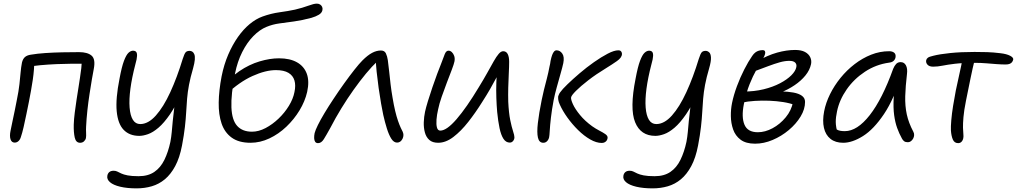

<svg xmlns="http://www.w3.org/2000/svg" viewBox="-20 -776 5598 1057"><path d="M421 10Q398 10 391.5 -18.5Q385 -47 386 -90Q387 -120 391.5 -155.5Q396 -191 401.5 -227Q407 -263 412 -294Q417 -325 420 -346Q425 -378 427.5 -400.5Q430 -423 431 -445L446 -425H368Q337 -425 291.5 -423Q246 -421 201.5 -417Q157 -413 127 -406L169 -449Q169 -394 160.5 -337Q152 -280 139 -215Q133 -186 125.5 -148.5Q118 -111 110 -76.5Q102 -42 95 -22Q91 -8 82 0.5Q73 9 61 9Q44 9 38 -9Q32 -27 38 -56Q42 -78 48.5 -107Q55 -136 61 -166.5Q67 -197 72 -222Q83 -275 87 -312.5Q91 -350 93.5 -378Q96 -406 101 -432Q106 -452 117.5 -462Q129 -472 150 -475Q185 -481 230 -484Q275 -487 323 -488Q371 -489 415 -489Q462 -489 484.5 -469.5Q507 -450 496 -395Q492 -376 486 -340Q480 -304 473 -259Q466 -214 461 -167.5Q456 -121 454 -79Q453 -62 454 -44.5Q455 -27 453 -16Q451 -6 442.5 2Q434 10 421 10Z M732 261Q680 261 642 252Q604 243 585.5 227Q567 211 571 191Q573 179 581.5 171.5Q590 164 606 164Q617 164 626 168.5Q635 173 647.5 179Q660 185 682.5 189.5Q705 194 743 194Q795 194 829.5 170.5Q864 147 885 104Q906 61 918 5Q923 -22 925.5 -49Q928 -76 931 -109.5Q934 -143 940 -189Q946 -235 958 -299L982 -271Q949 -195 916 -147Q883 -99 852.5 -73Q822 -47 795 -37.5Q768 -28 747 -28Q693 -28 661 -61Q629 -94 622.5 -163.5Q616 -233 638 -343Q650 -408 662.5 -441Q675 -474 687.5 -485.5Q700 -497 713 -497Q723 -497 729 -491Q735 -485 734.5 -468.5Q734 -452 725 -421Q706 -348 698 -288Q690 -228 693.5 -184Q697 -140 711.5 -116.5Q726 -93 752 -93Q796 -93 838 -140Q880 -187 917.5 -268.5Q955 -350 986 -452Q995 -480 1002 -488Q1009 -496 1024 -496Q1032 -496 1039 -491.5Q1046 -487 1050 -476.5Q1054 -466 1052.5 -447.5Q1051 -429 1043 -400Q1028 -349 1020.5 -309Q1013 -269 1010 -232.5Q1007 -196 1005 -159Q1003 -122 998 -77.5Q993 -33 982 25Q969 93 944.5 138.5Q920 184 887.5 211Q855 238 815.5 249.5Q776 261 732 261Z M1359 10Q1295 10 1256 -18Q1217 -46 1200 -95.5Q1183 -145 1184 -211.5Q1185 -278 1200 -356Q1213 -421 1236.5 -475.5Q1260 -530 1290 -572.5Q1320 -615 1354.5 -643.5Q1389 -672 1425 -685Q1472 -702 1519.5 -708.5Q1567 -715 1604 -723Q1646 -733 1677 -744.5Q1708 -756 1724 -756Q1735 -756 1742.5 -751Q1750 -746 1753.5 -738Q1757 -730 1755 -720Q1752 -705 1735.5 -695Q1719 -685 1695 -678Q1643 -664 1599 -658Q1555 -652 1518 -647Q1481 -642 1447 -628Q1410 -613 1375 -577.5Q1340 -542 1313.5 -489.5Q1287 -437 1274 -372Q1251 -255 1254 -184.5Q1257 -114 1286 -82.5Q1315 -51 1367 -51Q1404 -51 1442 -71Q1480 -91 1513.5 -123Q1547 -155 1570.5 -193.5Q1594 -232 1601 -269Q1609 -306 1601 -333Q1593 -360 1568 -375Q1543 -390 1499 -390Q1442 -390 1370 -357.5Q1298 -325 1225 -256L1200 -289Q1244 -348 1298 -384.5Q1352 -421 1409 -438Q1466 -455 1516 -455Q1576 -455 1615 -433Q1654 -411 1669 -370Q1684 -329 1671 -270Q1659 -218 1629 -168.5Q1599 -119 1556.5 -78.5Q1514 -38 1463 -14Q1412 10 1359 10Z M1731 12Q1720 12 1715 4.5Q1710 -3 1709.5 -15.5Q1709 -28 1712 -43Q1716 -59 1730 -87.5Q1744 -116 1766.5 -153.5Q1789 -191 1815 -230Q1844 -274 1874.5 -316.5Q1905 -359 1931.5 -392.5Q1958 -426 1975 -443Q2004 -472 2028.5 -485Q2053 -498 2077 -498Q2097 -498 2104.5 -482Q2112 -466 2115 -445Q2119 -418 2122.5 -382.5Q2126 -347 2130.5 -310Q2135 -273 2141 -239Q2148 -197 2155.5 -165.5Q2163 -134 2171 -111Q2179 -88 2186 -73Q2193 -60 2197 -50.5Q2201 -41 2201 -33Q2201 -22 2196 -12Q2191 -2 2183.5 3.5Q2176 9 2166 9Q2148 9 2134.5 -12Q2121 -33 2110 -68Q2099 -103 2090 -143Q2085 -166 2078 -205.5Q2071 -245 2064.5 -291.5Q2058 -338 2053.5 -381Q2049 -424 2049 -452L2059 -440Q2028 -411 1994.5 -370.5Q1961 -330 1926.5 -281.5Q1892 -233 1859.5 -180Q1827 -127 1798 -71Q1776 -31 1762.5 -9.5Q1749 12 1731 12Z M2392 10Q2361 10 2343.5 -5.5Q2326 -21 2319 -47Q2312 -73 2313 -103Q2314 -133 2320 -161Q2325 -184 2336 -220Q2347 -256 2360.5 -295.5Q2374 -335 2387 -370Q2400 -405 2408 -424Q2421 -459 2428.5 -478Q2436 -497 2449 -497Q2459 -497 2467.5 -489Q2476 -481 2480.5 -468Q2485 -455 2482 -438Q2479 -423 2467 -391.5Q2455 -360 2440 -321Q2425 -282 2411.5 -243Q2398 -204 2392 -174Q2385 -144 2383 -117.5Q2381 -91 2385.5 -74Q2390 -57 2404 -57Q2439 -57 2493.5 -120Q2548 -183 2616 -296Q2643 -340 2663 -376Q2683 -412 2698 -438.5Q2713 -465 2725.5 -479.5Q2738 -494 2750 -494Q2767 -494 2775 -478.5Q2783 -463 2783 -436Q2783 -409 2781 -371.5Q2779 -334 2778 -293.5Q2777 -253 2778 -216Q2781 -154 2789 -115Q2797 -76 2804.5 -53.5Q2812 -31 2812 -20Q2812 -12 2808.5 -5.5Q2805 1 2799.5 5Q2794 9 2787 9Q2765 9 2751.5 -12Q2738 -33 2730 -71Q2722 -109 2717 -160Q2714 -195 2712.5 -237Q2711 -279 2712.5 -322Q2714 -365 2717 -401L2737 -396Q2724 -370 2710 -343.5Q2696 -317 2678 -285.5Q2660 -254 2633 -212Q2598 -156 2558 -105Q2518 -54 2476 -22Q2434 10 2392 10Z M3293 11Q3263 11 3229 -8.5Q3195 -28 3162.5 -60Q3130 -92 3103.5 -129Q3077 -166 3062 -200Q3055 -215 3053.5 -226Q3052 -237 3053 -246Q3055 -251 3057.5 -257Q3060 -263 3064 -268Q3075 -284 3104 -312Q3133 -340 3171 -372.5Q3209 -405 3249.5 -433.5Q3290 -462 3325.5 -480.5Q3361 -499 3384 -499Q3392 -499 3396 -496Q3400 -493 3402 -488.5Q3404 -484 3404 -479Q3404 -459 3376 -439.5Q3348 -420 3317 -401Q3261 -367 3218.5 -334Q3176 -301 3151 -276Q3126 -251 3124 -240Q3122 -229 3134 -202.5Q3146 -176 3173 -143Q3200 -110 3240 -81Q3260 -67 3279.5 -57Q3299 -47 3312 -38Q3325 -29 3325 -19Q3325 -11 3321 -4Q3317 3 3309.5 7Q3302 11 3293 11ZM2971 10Q2948 10 2941.5 -18Q2935 -46 2941 -98.5Q2947 -151 2962 -225Q2967 -251 2974.5 -281Q2982 -311 2990.5 -343.5Q2999 -376 3005 -409Q3007 -417 3008.5 -424.5Q3010 -432 3011 -441Q3015 -460 3019.5 -472.5Q3024 -485 3030 -492Q3036 -499 3044 -499Q3063 -499 3075.5 -481Q3088 -463 3081 -428Q3076 -405 3065.5 -368.5Q3055 -332 3044.5 -293.5Q3034 -255 3028 -225Q3018 -172 3013 -128.5Q3008 -85 3006.5 -57Q3005 -29 3003 -20Q3001 -11 2996.5 -4.5Q2992 2 2986 6Q2980 10 2971 10Z M3573 261Q3521 261 3483 252Q3445 243 3426.5 227Q3408 211 3412 191Q3414 179 3422.5 171.5Q3431 164 3447 164Q3458 164 3467 168.5Q3476 173 3488.5 179Q3501 185 3523.5 189.5Q3546 194 3584 194Q3636 194 3670.5 170.5Q3705 147 3726 104Q3747 61 3759 5Q3764 -22 3766.5 -49Q3769 -76 3772 -109.5Q3775 -143 3781 -189Q3787 -235 3799 -299L3823 -271Q3790 -195 3757 -147Q3724 -99 3693.5 -73Q3663 -47 3636 -37.5Q3609 -28 3588 -28Q3507 -28 3476.5 -103Q3446 -178 3479 -343Q3491 -408 3503.5 -441Q3516 -474 3528.5 -485.5Q3541 -497 3554 -497Q3564 -497 3570 -491Q3576 -485 3575.5 -468.5Q3575 -452 3566 -421Q3547 -348 3539 -288Q3531 -228 3534.5 -184Q3538 -140 3552.5 -116.5Q3567 -93 3593 -93Q3637 -93 3679 -140Q3721 -187 3758.5 -268.5Q3796 -350 3827 -452Q3836 -480 3843 -488Q3850 -496 3865 -496Q3875 -496 3884 -488Q3893 -480 3894 -459Q3895 -438 3884 -400Q3869 -349 3861.5 -309Q3854 -269 3851 -232.5Q3848 -196 3846 -159Q3844 -122 3839 -77.5Q3834 -33 3823 25Q3810 93 3785.5 138.5Q3761 184 3728.5 211Q3696 238 3656.5 249.5Q3617 261 3573 261Z M4137 15Q4086 15 4057 -7Q4028 -29 4016 -63.5Q4004 -98 4003.5 -136.5Q4003 -175 4010 -209Q4019 -253 4037 -301.5Q4055 -350 4077.5 -394Q4100 -438 4121 -468Q4129 -480 4138 -487Q4147 -494 4157.5 -497Q4168 -500 4178 -500Q4188 -500 4191 -494.5Q4194 -489 4192 -480Q4189 -466 4175.5 -444.5Q4162 -423 4143.5 -390.5Q4125 -358 4106.5 -312Q4088 -266 4075 -202Q4061 -131 4078.5 -89.5Q4096 -48 4152 -48Q4192 -48 4233 -70Q4274 -92 4305.5 -130Q4337 -168 4346 -215L4358 -197Q4330 -208 4292.5 -214Q4255 -220 4214.5 -221.5Q4174 -223 4135 -220.5Q4096 -218 4064 -211L4073 -272Q4133 -272 4184 -284.5Q4235 -297 4274 -317.5Q4313 -338 4336.5 -361.5Q4360 -385 4364 -407Q4367 -422 4357.5 -431.5Q4348 -441 4325 -441Q4301 -441 4272.5 -433Q4244 -425 4209.5 -412Q4175 -399 4132 -383Q4119 -378 4110.5 -384.5Q4102 -391 4104 -400Q4107 -411 4121 -421Q4135 -431 4145 -437Q4206 -472 4258.5 -486.5Q4311 -501 4357 -501Q4391 -501 4411.5 -490Q4432 -479 4440.5 -461Q4449 -443 4445 -423Q4438 -390 4414 -360.5Q4390 -331 4354.5 -307Q4319 -283 4278.5 -267Q4238 -251 4197 -245L4191 -272Q4238 -274 4278 -273Q4318 -272 4348 -266.5Q4378 -261 4395 -248.5Q4412 -236 4412 -215Q4412 -175 4387.5 -134.5Q4363 -94 4322.5 -60Q4282 -26 4233.5 -5.5Q4185 15 4137 15Z M4622 10Q4579 10 4552 -11.5Q4525 -33 4516 -72Q4507 -111 4517 -163Q4526 -210 4549.5 -257.5Q4573 -305 4607.5 -347.5Q4642 -390 4685 -423Q4728 -456 4776 -475Q4824 -494 4875 -494Q4893 -494 4903 -485.5Q4913 -477 4910 -460Q4908 -449 4899.5 -441Q4891 -433 4874 -431Q4802 -421 4741.5 -381Q4681 -341 4641 -283.5Q4601 -226 4588 -163Q4581 -131 4581 -104.5Q4581 -78 4593 -36L4559 -93Q4576 -69 4589.5 -61.5Q4603 -54 4631 -54Q4699 -54 4768 -142Q4837 -230 4897 -397Q4904 -414 4913.5 -424Q4923 -434 4938 -434Q4958 -434 4967.5 -416Q4977 -398 4973 -368Q4965 -300 4963.5 -246.5Q4962 -193 4972 -146.5Q4982 -100 5008 -51Q5013 -42 5012.5 -32Q5012 -22 5007 -13Q5002 -4 4994.5 1.5Q4987 7 4978 7Q4965 7 4957.5 1.5Q4950 -4 4945 -14Q4930 -41 4919 -71.5Q4908 -102 4902.5 -142Q4897 -182 4900 -238Q4903 -294 4916 -372L4945 -371Q4903 -232 4846.5 -148Q4790 -64 4731 -27Q4672 10 4622 10Z M5117 -409Q5096 -409 5086 -420Q5076 -431 5079 -445Q5081 -453 5088.5 -458.5Q5096 -464 5118 -469Q5153 -478 5211.5 -484Q5270 -490 5345 -490Q5382 -490 5414.5 -489Q5447 -488 5488 -483Q5522 -479 5541 -469Q5560 -459 5558 -448Q5556 -440 5551.5 -434Q5547 -428 5538.5 -424.5Q5530 -421 5516 -421Q5494 -421 5467 -423Q5440 -425 5410 -427.5Q5380 -430 5348 -430Q5279 -430 5237.5 -425Q5196 -420 5169 -414.5Q5142 -409 5117 -409ZM5255 12Q5234 12 5225.5 -8Q5217 -28 5215 -58Q5214 -78 5217 -114Q5220 -150 5227 -193.5Q5234 -237 5242 -278Q5253 -331 5262.5 -372.5Q5272 -414 5277 -442L5346 -447Q5341 -427 5335 -401Q5329 -375 5323 -345Q5317 -315 5310.5 -283.5Q5304 -252 5298 -222Q5287 -167 5284 -131Q5281 -95 5281.5 -73Q5282 -51 5283.5 -38Q5285 -25 5283 -15Q5281 -6 5277 0Q5273 6 5267.5 9Q5262 12 5255 12Z"/></svg>

Font: Shantell Sans Light
Style: Italic
Weight: 300
Italic angle: -11°
Designer: Stephen Nixon, Anya Danilova, Shantell Martin
Foundry: Arrow Type
Version: Version 1.008;[ac192a2d6]